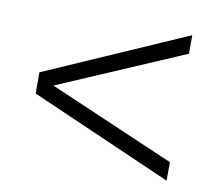

<svg xmlns="http://www.w3.org/2000/svg" viewBox="-61 -566 737 633"><g transform="rotate(10 307.5 -249.5)"><path d="M534 -6 59 -214V-285L534 -493V-431L112 -250L534 -68Z"/></g></svg>

Font: Archivo SemiBold ExtraLight
Style: Regular
Weight: 250
Version: Version 2.001